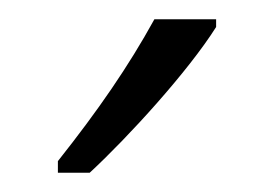

<svg xmlns="http://www.w3.org/2000/svg" viewBox="-20 -785 284 199"><path d="M204 -757V-765H140C113 -716 82 -671 40 -618V-606H73C113 -643 175 -711 204 -757Z"/></svg>

Font: Noto Sans Lao ExtraCondensed Light
Style: Regular
Weight: 300
Width: 2
Designer: Monotype Design Team
Foundry: Monotype Imaging Inc.
Version: Version 2.003